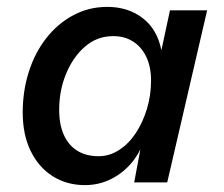

<svg xmlns="http://www.w3.org/2000/svg" viewBox="-20 -530 652 558"><path d="M227 8Q174 8 133 -18Q92 -44 69 -91.5Q46 -139 46 -203Q46 -265 63.5 -320.5Q81 -376 114 -418.5Q147 -461 192.5 -485.5Q238 -510 292 -510Q352 -510 394.5 -477.5Q437 -445 449 -384L474 -500H582L466 0H370L388 -96Q364 -48 321 -20Q278 8 227 8ZM267 -76Q298 -76 326 -94Q354 -112 374.5 -143Q395 -174 407 -213.5Q419 -253 419 -296Q419 -336 405 -365Q391 -394 366.5 -409.5Q342 -425 309 -425Q262 -425 227 -394.5Q192 -364 172 -315.5Q152 -267 152 -211Q152 -168 165.5 -138Q179 -108 204.5 -92Q230 -76 267 -76Z"/></svg>

Font: Kantumruy Pro Medium
Style: Italic
Weight: 500
Italic angle: -13°
Designer: Sovichet Tep
Foundry: Sovichet Tep
Version: Version 1.002